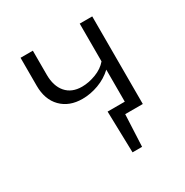

<svg xmlns="http://www.w3.org/2000/svg" viewBox="-136 -523 754 784"><g transform="rotate(-30 241.5 -131.5)"><path d="M403 -413V0H320L313 150H268L263 -45H344V-196Q315 -169 277 -155Q239 -141 201 -141Q139 -141 102 -178.5Q65 -216 65 -281V-413H123V-300Q123 -246 149.5 -215.5Q176 -185 224 -185Q256 -185 290 -198Q324 -211 344 -235V-413Z"/></g></svg>

Font: Isabella Sans
Style: Regular
Weight: 400
Designer: Original fonts by Christian Thalmann (Catharsis Fonts), Modifications by Cristiano Sobral
Version: Version 0.002;July 12, 2020;FontCreator 13.0.0.2655 64-bit; 